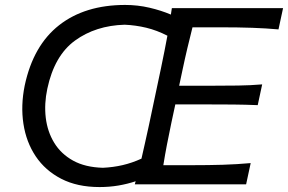

<svg xmlns="http://www.w3.org/2000/svg" viewBox="-20 -746 1166 777"><path d="M383 11Q292.5 11 227.8 -22.5Q163 -56 124.5 -113.5Q86 -171 74.8 -245Q63.5 -319 80 -400Q114.5 -562 219.2 -644Q324 -726 486.5 -726Q537 -726 585 -714.8Q633 -703.5 671.5 -687Q673.5 -699.5 675.5 -713H1125.5L1107 -627Q1057.5 -631.5 1001 -633.5Q944.5 -635.5 867 -635.5H759Q748.5 -594 738.5 -552Q728.5 -510 718.5 -462.5L705 -399H824Q893 -399 943.2 -399.8Q993.5 -400.5 1041 -404.5L1023 -320.5Q974 -322.5 924.2 -323Q874.5 -323.5 807 -323.5H689.5L673.5 -249Q663.5 -201.5 655.5 -160Q647.5 -118.5 641 -77.5H757.5Q823 -77.5 881.2 -79.2Q939.5 -81 994.5 -86L976 0H525.5Q527.5 -6.5 529 -12.5Q496 -1.5 459.2 4.8Q422.5 11 383 11ZM171.5 -387Q158.5 -326 165.2 -269.5Q172 -213 199.5 -168Q227 -123 275.8 -96Q324.5 -69 396.5 -67Q438.5 -69 476.2 -77.8Q514 -86.5 552.5 -104Q559.5 -135 566.8 -167.2Q574 -199.5 582 -236L632 -472.5Q646.5 -542 657.5 -601.5Q614.5 -623.5 571.8 -633.8Q529 -644 484.5 -646Q367 -642.5 283.5 -581.8Q200 -521 171.5 -387Z"/></svg>

Font: Commissioner Flair
Style: Italic
Weight: 400
Italic angle: -12°
Designer: Kostas Bartsokas
Foundry: Kostas Bartsokas
Version: Version 1.000; ttfautohint (v1.8.3)